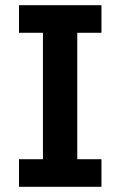

<svg xmlns="http://www.w3.org/2000/svg" viewBox="-20 -718 463 738"><path d="M370 0V-106H277V-592H370V-698H53V-592H145V-106H53V0Z"/></svg>

Font: IBM Plex Thai Looped SemiBold
Style: Regular
Weight: 600
Designer: Mike Abbink, Paul van der Laan, Pieter van Rosmalen, Ben Mitchell, Mark Frömberg
Foundry: Bold Monday
Version: Version 1.0